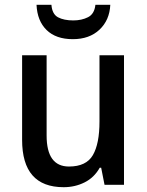

<svg xmlns="http://www.w3.org/2000/svg" viewBox="-20 -769 611 799"><path d="M496 -539V0H415L401 -71H395Q372 -30 332 -10Q292 10 245 10Q72 10 72 -187V-539H174V-205Q174 -76 267 -76Q339 -76 366.5 -123.5Q394 -171 394 -263V-539ZM439 -749Q436 -685 394 -645.5Q352 -606 283 -606Q213 -606 174 -644Q135 -682 132 -749H194Q197 -710 221.5 -697Q246 -684 285 -684Q320 -684 346.5 -697.5Q373 -711 377 -749Z"/></svg>

Font: Noto Sans Sinhala SemiCondensed Medium
Style: Regular
Weight: 500
Width: 4
Designer: Jelle Bosma - Monotype Design Team
Foundry: Monotype Imaging Inc.
Version: Version 2.006; ttfautohint (v1.8.4.7-5d5b)